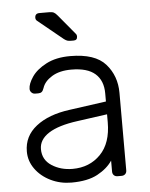

<svg xmlns="http://www.w3.org/2000/svg" viewBox="-53 -769 641 822"><g transform="rotate(-5 268.0 -357.5)"><path d="M42 0ZM398 -69Q376 -36 333.5 -13Q291 10 221 10Q173 10 132 -10Q91 -30 66.5 -64Q42 -98 42 -139Q42 -205 95.5 -247Q149 -289 240 -301L398 -323V-358Q398 -413 364.5 -442.5Q331 -472 262 -472Q211 -472 178.5 -452Q146 -432 137 -404Q133 -392 127.5 -387.5Q122 -383 113 -383H99Q90 -383 83.5 -389.5Q77 -396 77 -405Q77 -427 97 -456.5Q117 -486 159 -508Q201 -530 262 -530Q369 -530 414 -479Q459 -428 459 -355V-22Q459 -12 453 -6Q447 0 437 0H420Q410 0 404 -6Q398 -12 398 -22ZM398 -268 269 -250Q187 -239 145 -212Q103 -185 103 -144Q103 -98 141.5 -73Q180 -48 231 -48Q304 -48 351 -96Q398 -144 398 -234ZM299 -611Q299 -595 283 -595H273Q262 -595 256 -597Q250 -599 242 -605L133 -694Q128 -699 128 -706Q128 -725 147 -725H188Q202 -725 209 -721.5Q216 -718 225 -707L294 -624Q299 -619 299 -611Z"/></g></svg>

Font: Hezaedrus Light
Style: Regular
Weight: 300
Designer: Hubert & Fischer
Foundry: Hubert & Fischer
Version: Version 1.10;September 3, 2019;FontCreator 11.5.0.2425 64-bi